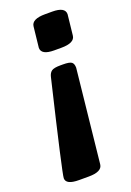

<svg xmlns="http://www.w3.org/2000/svg" viewBox="-138 -576 550 807"><g transform="rotate(-20 137.5 -173.0)"><path d="M158 -369Q101 -369 101 -401L111 -493Q114 -525 174 -525H206Q263 -525 263 -493L253 -401Q250 -369 190 -369ZM172 -301Q202 -301 211 -294Q220 -287 220 -269L176 147Q173 179 113 179H70Q12 179 12 150Q12 140 35.5 36Q59 -68 107 -269Q111 -286 121.5 -293.5Q132 -301 161 -301Z"/></g></svg>

Font: AsCom
Style: Bold Italic
Weight: 700
Italic angle: -48°
Designer: AsCom
Foundry: AsCom
Version: Version 1.001